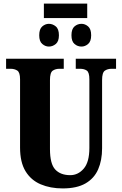

<svg xmlns="http://www.w3.org/2000/svg" viewBox="-20 -1042 682 1072"><path d="M225 -941V-1022H467V-941ZM253 -782Q233 -782 216 -796.5Q199 -811 199 -845Q199 -880 216 -894.5Q233 -909 253 -909Q274 -909 291.5 -894.5Q309 -880 309 -845Q309 -811 291.5 -796.5Q274 -782 253 -782ZM435 -782Q413 -782 396 -796.5Q379 -811 379 -845Q379 -880 396 -894.5Q413 -909 435 -909Q455 -909 472 -894.5Q489 -880 489 -845Q489 -811 472 -796.5Q455 -782 435 -782ZM330 10Q261 10 207 -13Q153 -36 122.5 -86Q92 -136 92 -218V-599Q92 -638 76.5 -648Q61 -658 39 -658H14V-714H336V-658H312Q290 -658 274.5 -647.5Q259 -637 259 -595V-210Q259 -127 288.5 -95.5Q318 -64 372 -64Q416 -64 447.5 -100.5Q479 -137 479 -216V-599Q479 -638 464.5 -648Q450 -658 427 -658H403V-714H628V-658H603Q581 -658 565.5 -647.5Q550 -637 550 -595V-214Q550 -147 528 -96.5Q506 -46 457.5 -18Q409 10 330 10Z"/></svg>

Font: Noto Serif ExtraCondensed Black
Style: Regular
Weight: 900
Width: 2
Designer: Monotype Design Team
Foundry: Monotype Imaging Inc.
Version: Version 2.015; ttfautohint (v1.8.4.7-5d5b)